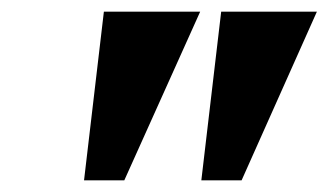

<svg xmlns="http://www.w3.org/2000/svg" viewBox="-20 -734 563 329"><path d="M124 -425H193L323 -714H158ZM325 -425H394L523 -714H359Z"/></svg>

Font: Noto Serif ExtraCondensed Black
Style: Italic
Weight: 900
Width: 2
Italic angle: -12°
Designer: Monotype Design Team
Foundry: Monotype Imaging Inc.
Version: Version 2.014